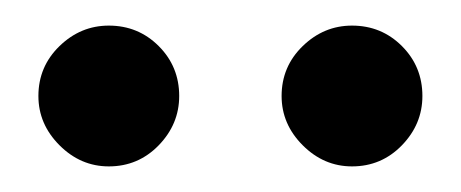

<svg xmlns="http://www.w3.org/2000/svg" viewBox="-20 -702 360 150"><path d="M255 -572Q233 -572 216.5 -588.5Q200 -605 200 -627Q200 -650 216.5 -666Q233 -682 255 -682Q278 -682 294 -666Q310 -650 310 -627Q310 -605 294 -588.5Q278 -572 255 -572ZM65 -572Q43 -572 26.5 -588.5Q10 -605 10 -627Q10 -650 26.5 -666Q43 -682 65 -682Q88 -682 104 -666Q120 -650 120 -627Q120 -605 104 -588.5Q88 -572 65 -572Z"/></svg>

Font: Libre Bodoni
Style: Regular
Weight: 400
Designer: Pablo Impallari, Rodrigo Fuenzalida
Foundry: Impallari Type
Version: Version 2.005;gftools[0.9.23]